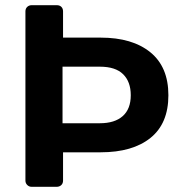

<svg xmlns="http://www.w3.org/2000/svg" viewBox="-20 -720 703 740"><path d="M102 0Q92 0 85 -7Q78 -14 78 -24V-676Q78 -687 85 -693.5Q92 -700 102 -700H199Q210 -700 216.5 -693.5Q223 -687 223 -676V-575H368Q490 -575 559.5 -518.5Q629 -462 629 -353Q629 -244 560 -188.5Q491 -133 368 -133H223V-24Q223 -13 216 -6.5Q209 0 198 0ZM365 -245Q422 -245 453 -272.5Q484 -300 484 -353Q484 -405 454.5 -434Q425 -463 365 -463H221V-245Z"/></svg>

Font: Rubik AZ
Style: Regular
Weight: 500
Designer: Hubert and Fischer
Foundry: Hubert & Fischer
Version: Version 2.000